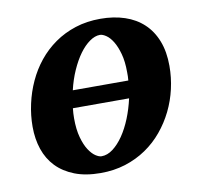

<svg xmlns="http://www.w3.org/2000/svg" viewBox="-63 -567 680 647"><g transform="rotate(-10 276.5 -244.0)"><path d="M522 -303.2Q522 -263.7 513.2 -225.1Q504.4 -186.5 487.3 -151.6Q470.2 -116.7 445.3 -86.7Q420.4 -56.6 388.2 -34.7Q356 -12.7 316.7 -0.2Q277.3 12.2 231.9 12.2Q180.7 12.2 143.1 -2.4Q105.5 -17.1 80.8 -42.7Q56.2 -68.4 44.2 -103.8Q32.2 -139.2 32.2 -181.2Q32.2 -220.2 40.8 -259Q49.3 -297.9 65.7 -333.5Q82 -369.1 106.4 -399.4Q130.9 -429.7 162.8 -452.1Q194.8 -474.6 234.1 -487.3Q273.4 -500 319.8 -500Q365.7 -500 403.1 -487.5Q440.4 -475.1 466.8 -450.4Q493.2 -425.8 507.6 -388.9Q522 -352.1 522 -303.2ZM176.8 -219.2Q175.8 -210.9 175.3 -202.1Q174.8 -193.4 174.8 -185.1Q174.8 -146.5 182.4 -119.4Q189.9 -92.3 200.9 -75.4Q211.9 -58.6 223.6 -50.8Q235.4 -43 244.1 -43Q264.2 -43 283.2 -57.4Q302.2 -71.8 318.8 -95.9Q335.4 -120.1 348.4 -152.1Q361.3 -184.1 369.1 -219.2ZM377.9 -307.1Q377.9 -343.8 370.6 -370.1Q363.3 -396.5 352.8 -413.6Q342.3 -430.7 330.3 -438.7Q318.4 -446.8 309.1 -446.8Q292 -446.8 273.7 -433.8Q255.4 -420.9 239 -398.4Q222.7 -376 209 -345.2Q195.3 -314.5 187 -278.8H377Q377.9 -285.6 377.9 -293Z"/></g></svg>

Font: Charis SIL CyrE
Style: Bold Italic
Weight: 700
Italic angle: -11°
Foundry: SIL International
Version: Version 5.000